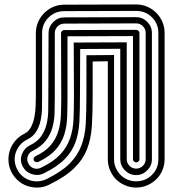

<svg xmlns="http://www.w3.org/2000/svg" viewBox="-20 -715 787 862"><path d="M396 -284Q396 -209 392.5 -150.5Q389 -92 370.5 -45Q352 2 312.5 40.5Q273 79 201 114Q177 126 152 127Q127 128 104 120.5Q81 113 61.5 96Q42 79 30 55Q19 31 18 6Q17 -19 25 -42Q33 -65 49.5 -84Q66 -103 90 -115L92 -116Q110 -126 120 -146Q130 -166 134.5 -190Q139 -214 140 -239Q141 -264 141 -284V-566Q141 -593 151 -616Q161 -639 178.5 -656.5Q196 -674 219 -684Q242 -694 269 -694L591 -695Q618 -695 641 -685Q664 -675 681.5 -657.5Q699 -640 709 -617Q719 -594 719 -567V0Q719 26 709 49.5Q699 73 681.5 90Q664 107 641 117Q618 127 591 127Q565 127 541.5 117Q518 107 501 90Q484 73 474 49.5Q464 26 464 0V-440L396 -439ZM269 -665Q227 -665 198 -636.5Q169 -608 169 -566V-284Q169 -258 168.5 -229Q168 -200 162 -173Q156 -146 142.5 -124Q129 -102 103 -89Q84 -80 71 -65Q58 -50 51.5 -32Q45 -14 46 5.5Q47 25 56 43Q65 62 80 75Q95 88 113 94Q131 100 150.5 99Q170 98 189 89Q256 56 292 20Q328 -16 345 -60.5Q362 -105 365 -160Q368 -215 368 -284V-467L492 -468V0Q492 21 500 39Q508 57 521.5 70.5Q535 84 553 91.5Q571 99 591 99Q633 99 662 70.5Q691 42 691 0V-567Q691 -609 662 -637.5Q633 -666 591 -666ZM339 -284Q339 -221 336.5 -170Q334 -119 319 -77Q304 -35 271 -1Q238 33 177 63Q151 76 122.5 66.5Q94 57 81 30Q68 4 78.5 -23Q89 -50 115 -63Q148 -79 165 -103.5Q182 -128 189 -157Q196 -186 196.5 -218.5Q197 -251 197 -284L198 -566Q198 -595 219 -616Q240 -637 269 -637L591 -638Q620 -638 641 -617Q662 -596 662 -567V0Q662 29 641 50Q620 71 591 71Q562 71 541 50Q520 29 520 0V-496L340 -495ZM269 -609Q251 -609 238.5 -596.5Q226 -584 226 -566V-284Q226 -245 225 -209Q224 -173 215 -141.5Q206 -110 185.5 -83.5Q165 -57 127 -38Q110 -30 104.5 -13.5Q99 3 107 18Q115 35 131.5 40.5Q148 46 164 38Q220 11 250 -21Q280 -53 294 -92.5Q308 -132 310 -179.5Q312 -227 312 -284L311 -524L549 -525V0Q549 17 561.5 29.5Q574 42 591 42Q609 42 621.5 29.5Q634 17 634 0V-567Q634 -585 621.5 -597.5Q609 -610 591 -610ZM254 -566Q254 -572 258.5 -576Q263 -580 269 -580L591 -581Q597 -581 601.5 -577Q606 -573 606 -567V0Q606 6 601.5 10Q597 14 591 14Q586 14 581.5 10Q577 6 577 0V-553L283 -552V-284Q283 -233 281.5 -189.5Q280 -146 268 -109Q256 -72 229 -42Q202 -12 152 12Q147 14 141 12.5Q135 11 132 6Q127 -6 140 -14Q184 -35 207.5 -63Q231 -91 241.5 -125Q252 -159 253.5 -199Q255 -239 255 -284Z"/></svg>

Font: Zschusch
Style: Regular
Weight: 400
Designer: Peter Wiegel
Foundry: Peter Wiegel